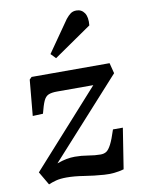

<svg xmlns="http://www.w3.org/2000/svg" viewBox="-89 -849 677 919"><g transform="rotate(-10 250.0 -389.0)"><path d="M81 -512H460L473 -461L131 -83Q156 -92 177 -96Q198 -100 218 -100Q250 -100 282.5 -94.5Q315 -89 342 -89Q359 -89 370.5 -96.5Q382 -104 394 -127Q406 -150 421 -197H469L438 0Q392 13 342.5 9.5Q293 6 246.5 -1.5Q200 -9 162 -9Q131 -9 110.5 -3.5Q90 2 74 9L36 -56L365 -422H189Q162 -422 147 -415.5Q132 -409 123 -389Q114 -369 104 -329L54 -327L70 -501ZM295 -756Q307 -771 318.5 -779.5Q330 -788 347 -788Q372 -788 386 -767.5Q400 -747 396 -707L212 -580L189 -604Z"/></g></svg>

Font: Literata 36pt SemiBold
Style: Italic
Weight: 600
Italic angle: -2°
Designer: Latin by Veronika Burian and Jose Scaglione. Greek by Irene Vlachou. Cyrillic by Vera Evstafieva
Foundry: TypeTogether
Version: Version 3.002